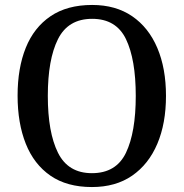

<svg xmlns="http://www.w3.org/2000/svg" viewBox="-20 -745 742 775"><path d="M351 10Q250 10 183.5 -36Q117 -82 84 -165Q51 -248 51 -359Q51 -470 84 -552Q117 -634 184 -679.5Q251 -725 352 -725Q447 -725 513.5 -679.5Q580 -634 615 -551.5Q650 -469 650 -358Q650 -247 615 -164.5Q580 -82 513.5 -36Q447 10 351 10ZM351 -46Q449 -46 488.5 -128.5Q528 -211 528 -358Q528 -505 488.5 -587Q449 -669 352 -669Q255 -669 214 -587Q173 -505 173 -358Q173 -211 214 -128.5Q255 -46 351 -46Z"/></svg>

Font: Noto Serif Sinhala SemiCondensed Medium
Style: Regular
Weight: 500
Width: 4
Designer: Jelle Bosma - Monotype Design Team
Foundry: Monotype Imaging Inc.
Version: Version 2.007; ttfautohint (v1.8.4.7-5d5b)